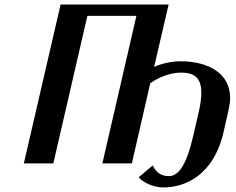

<svg xmlns="http://www.w3.org/2000/svg" viewBox="-20 -720 1041 846"><path d="M85 0H215L365 -650H581L431 0H561L642 -353C682 -382 733 -400 778 -400C831 -400 867 -382 867 -312C867 -290 864 -262 856 -228L831 -120C801 12 764 56 725 56C690 56 668 41 653 9L591 61C615 89 663 106 699 106C789 106 921 59 966 -142L988 -240C992 -258 994 -274 994 -289C994 -397 898 -450 775 -450C738 -450 694 -441 659 -425L723 -700H247Z"/></svg>

Font: Pfennig
Style: BoldItalic
Weight: 700
Italic angle: -13°
Version: Version 20100423